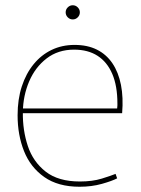

<svg xmlns="http://www.w3.org/2000/svg" viewBox="-20 -701 536 731"><path d="M283 10Q201 10 148.5 -27Q96 -64 71.5 -125.5Q47 -187 47 -262Q47 -323 63 -372Q79 -421 108 -456.5Q137 -492 176.5 -511Q216 -530 264 -530Q313 -530 349 -512Q385 -494 408 -460Q431 -426 440.5 -378Q450 -330 445 -270H62L67 -274Q66 -205 86 -145Q106 -85 154 -47.5Q202 -10 284 -10Q332 -10 367.5 -21Q403 -32 420 -39L426 -22Q407 -12 368 -1Q329 10 283 10ZM63 -288H426Q427 -294 427 -299.5Q427 -305 427 -307Q427 -374 407.5 -419.5Q388 -465 351.5 -488.5Q315 -512 262 -512Q201 -512 157.5 -478.5Q114 -445 91 -391Q68 -337 67 -275ZM257 -627Q246 -627 238 -635Q230 -643 230 -654Q230 -665 238 -673Q246 -681 257 -681Q268 -681 276 -673Q284 -665 284 -654Q284 -643 276 -635Q268 -627 257 -627Z"/></svg>

Font: Murecho Thin
Style: Regular
Weight: 100
Designer: Neil Summerour
Foundry: Positype
Version: Version 1.010